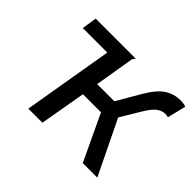

<svg xmlns="http://www.w3.org/2000/svg" viewBox="-122 -736 925 925"><g transform="rotate(45 340.5 -273.5)"><path d="M338 -522 304 -318H421L489 -435Q527 -500 563 -523.5Q599 -547 644 -547Q666 -547 681 -541L658 -446Q648 -449 638 -449Q616 -449 595.5 -434Q575 -419 551 -379L489 -276L623 0H524L413 -235H290L249 0H153L231 -460H64L76 -536H349Z"/></g></svg>

Font: Nebula Sans Medium
Style: Regular
Weight: 500
Italic angle: -9°
Designer: Paul D. Hunt for Adobe (as Source Sans)
Foundry: Nebula Entertainment & Broadcasting LLC
Version: Version 1.010